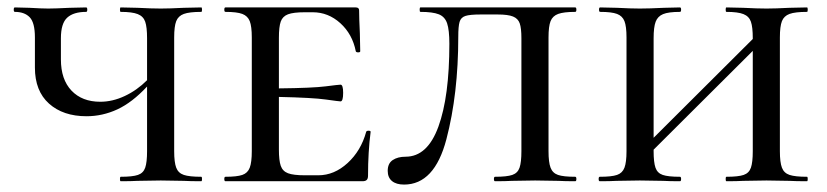

<svg xmlns="http://www.w3.org/2000/svg" viewBox="-20 -488 2226 517"><path d="M522 0Q492 0 475 -1L413 -2L350 -1Q334 0 305 0Q303 0 303 -6Q303 -12 305 -12Q337 -12 351.5 -17Q366 -22 371 -36.5Q376 -51 376 -81V-255Q336 -212 296 -193.5Q256 -175 213 -175Q150 -175 112 -209Q74 -243 74 -306V-387Q74 -427 60 -441.5Q46 -456 20 -456Q17 -456 17 -462Q17 -468 20 -468L59 -467Q93 -465 110 -465Q128 -465 168 -467L212 -468Q215 -468 215 -462Q215 -456 212 -456Q178 -456 161 -440.5Q144 -425 144 -385V-328Q144 -274 172.5 -244Q201 -214 250 -214Q283 -214 316 -229.5Q349 -245 376 -272V-385Q376 -415 371 -429.5Q366 -444 351 -450Q336 -456 305 -456Q303 -456 303 -462Q303 -468 305 -468L350 -467Q388 -465 413 -465Q437 -465 475 -467L522 -468Q524 -468 524 -462Q524 -456 522 -456Q490 -456 475 -450.5Q460 -445 454.5 -431Q449 -417 449 -387V-81Q449 -51 454.5 -36.5Q460 -22 475 -17Q490 -12 522 -12Q524 -12 524 -6Q524 0 522 0Z M978 -133Q971 -79 971 -15Q971 -7 967.5 -3.5Q964 0 956 0H587Q584 0 584 -6Q584 -12 587 -12Q618 -12 632.5 -17Q647 -22 652.5 -36.5Q658 -51 658 -81V-387Q658 -417 652.5 -431Q647 -445 632.5 -450.5Q618 -456 587 -456Q584 -456 584 -462Q584 -468 587 -468H938Q947 -468 947 -460Q947 -440 949 -398L950 -350Q950 -347 944.5 -347Q939 -347 938 -350Q929 -396 896.5 -425.5Q864 -455 822 -455H801Q770 -455 755.5 -449.5Q741 -444 736 -430Q731 -416 731 -386V-250Q822 -251 857 -255.5Q892 -260 897 -260Q904 -260 904 -238Q904 -215 897 -215Q893 -215 857.5 -220Q822 -225 731 -227V-85Q731 -56 736 -41.5Q741 -27 755.5 -21.5Q770 -16 801 -16H837Q880 -16 916 -49Q952 -82 966 -133Q967 -136 972.5 -136Q978 -136 978 -133Z M1274 -449Q1245 -449 1233 -445Q1221 -441 1217.5 -429Q1214 -417 1214 -389Q1214 -235 1182 -113Q1150 9 1068 9Q1047 9 1035.5 -0.5Q1024 -10 1024 -28Q1024 -48 1037.5 -57Q1051 -66 1072 -66Q1131 -66 1160.5 -147Q1190 -228 1190 -370Q1190 -407 1184 -425Q1178 -443 1161.5 -449.5Q1145 -456 1112 -456Q1110 -456 1110 -462Q1110 -468 1112 -468H1529Q1532 -468 1532 -462Q1532 -456 1529 -456Q1498 -456 1483 -450.5Q1468 -445 1462.5 -431Q1457 -417 1457 -387V-81Q1457 -51 1462.5 -36.5Q1468 -22 1482.5 -17Q1497 -12 1529 -12Q1532 -12 1532 -6Q1532 0 1529 0Q1500 0 1484 -1L1421 -2L1358 -1Q1342 0 1313 0Q1310 0 1310 -6Q1310 -12 1313 -12Q1345 -12 1359.5 -17Q1374 -22 1379 -36.5Q1384 -51 1384 -81V-385Q1384 -412 1379.5 -425Q1375 -438 1361.5 -443.5Q1348 -449 1320 -449Z M2153 0Q2123 0 2106 -1L2044 -2L1981 -1Q1965 0 1936 0Q1934 0 1934 -6Q1934 -12 1936 -12Q1968 -12 1982.5 -17Q1997 -22 2002 -36.5Q2007 -51 2007 -81V-351L1740 -85V-81Q1740 -51 1745 -36.5Q1750 -22 1764.5 -17Q1779 -12 1811 -12Q1814 -12 1814 -6Q1814 0 1811 0Q1782 0 1766 -1L1703 -2L1640 -1Q1624 0 1595 0Q1592 0 1592 -6Q1592 -12 1595 -12Q1627 -12 1641.5 -17Q1656 -22 1661.5 -36.5Q1667 -51 1667 -81V-387Q1667 -417 1661.5 -431Q1656 -445 1641.5 -450.5Q1627 -456 1596 -456Q1593 -456 1593 -462Q1593 -468 1596 -468L1641 -467Q1679 -465 1703 -465Q1728 -465 1768 -467L1811 -468Q1814 -468 1814 -462Q1814 -456 1811 -456Q1780 -456 1765.5 -450Q1751 -444 1745.5 -429.5Q1740 -415 1740 -385V-117L2007 -383V-385Q2007 -415 2002 -429.5Q1997 -444 1982 -450Q1967 -456 1936 -456Q1934 -456 1934 -462Q1934 -468 1936 -468L1981 -467Q2019 -465 2044 -465Q2068 -465 2106 -467L2153 -468Q2155 -468 2155 -462Q2155 -456 2153 -456Q2121 -456 2106 -450.5Q2091 -445 2085.5 -431Q2080 -417 2080 -387V-81Q2080 -51 2085.5 -36.5Q2091 -22 2106 -17Q2121 -12 2153 -12Q2155 -12 2155 -6Q2155 0 2153 0Z"/></svg>

Font: Cormorant SC Medium
Style: Regular
Weight: 500
Designer: Christian Thalmann (Catharsis Fonts)
Version: Version 3.000